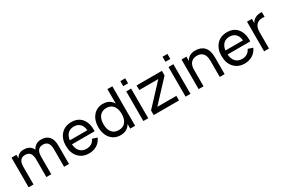

<svg xmlns="http://www.w3.org/2000/svg" viewBox="99 -1872 4465 3030"><g transform="rotate(-30 2332.0 -356.5)"><path d="M392.6 0V-321.8Q392.6 -470.7 275.9 -470.7Q158.7 -470.7 158.7 -321.8V0H69.3V-540H158.7V-474.6Q202.1 -555.2 294.4 -555.2Q417 -555.2 459 -460.4Q481.4 -505.4 520.8 -530.3Q560.1 -555.2 612.8 -555.2Q706.1 -555.2 755.6 -501Q805.2 -446.8 805.2 -336.9V0H715.8V-321.8Q715.8 -470.7 599.6 -470.7Q481.9 -470.7 481.9 -321.8H481.4V0Z M1166.5 -68.4Q1273.4 -68.4 1319.3 -163.6L1405.3 -134.8Q1373.5 -63 1311.3 -23.9Q1249 15.1 1166.5 15.1Q1047.9 15.1 976.3 -63Q904.8 -141.1 904.8 -270Q904.8 -399.9 975.8 -477.5Q1046.9 -555.2 1164.6 -555.2Q1288.1 -555.2 1354 -472.4Q1419.9 -389.6 1414.1 -245.1H1000.5Q1006.3 -161.6 1050 -115Q1093.8 -68.4 1166.5 -68.4ZM1002.4 -316.4H1321.8Q1315.9 -392.1 1274.9 -433.1Q1233.9 -474.1 1164.6 -474.1Q1096.2 -474.1 1054.2 -432.9Q1012.2 -391.6 1002.4 -316.4Z M1920.9 -720.2H2010.3V0H1920.9V-84.5Q1865.7 15.1 1740.7 15.1Q1667 15.1 1611.1 -21.2Q1555.2 -57.6 1525.1 -122.1Q1495.1 -186.5 1495.1 -269.5Q1495.1 -397 1562.5 -476.1Q1629.9 -555.2 1740.7 -555.2Q1865.2 -555.2 1920.9 -455.6ZM1755.4 -470.7Q1674.3 -470.7 1631.8 -416.3Q1589.4 -361.8 1589.4 -269.5Q1589.4 -176.3 1631.8 -122.8Q1674.3 -69.3 1755.4 -69.3Q1837.4 -69.3 1879.2 -123.3Q1920.9 -177.2 1920.9 -269.5Q1920.9 -362.8 1878.2 -416.7Q1835.4 -470.7 1755.4 -470.7Z M2249 -635.7H2160.2V-727.5H2249ZM2249 0H2160.2V-540H2249Z M2809.6 0H2348.6V-84L2695.8 -456.1H2348.6V-540H2809.6V-456.1L2462.9 -84H2809.6Z M3018.6 -635.7H2929.7V-727.5H3018.6ZM3018.6 0H2929.7V-540H3018.6Z M3552.2 0V-296.9Q3552.2 -384.3 3513.7 -427.5Q3475.1 -470.7 3405.8 -470.7Q3336.4 -470.7 3296.6 -427.5Q3256.8 -384.3 3256.8 -296.9V0H3167.5V-540H3256.8V-461.9Q3304.7 -555.2 3424.8 -555.2Q3525.9 -555.2 3583.5 -494.4Q3641.1 -433.6 3641.1 -312V0Z M4002.4 -68.4Q4109.4 -68.4 4155.3 -163.6L4241.2 -134.8Q4209.5 -63 4147.2 -23.9Q4085 15.1 4002.4 15.1Q3883.8 15.1 3812.3 -63Q3740.7 -141.1 3740.7 -270Q3740.7 -399.9 3811.8 -477.5Q3882.8 -555.2 4000.5 -555.2Q4124 -555.2 4189.9 -472.4Q4255.9 -389.6 4250 -245.1H3836.4Q3842.3 -161.6 3886 -115Q3929.7 -68.4 4002.4 -68.4ZM3838.4 -316.4H4157.7Q4151.9 -392.1 4110.8 -433.1Q4069.8 -474.1 4000.5 -474.1Q3932.1 -474.1 3890.1 -432.9Q3848.1 -391.6 3838.4 -316.4Z M4639.2 -554.7V-467.8Q4621.6 -470.7 4598.6 -470.7Q4529.3 -470.7 4489.5 -427.5Q4449.7 -384.3 4449.7 -296.9V0H4360.4V-540H4449.7V-461.9Q4497.6 -555.2 4617.7 -555.2Q4632.3 -555.2 4639.2 -554.7Z"/></g></svg>

Font: Vela Sans Med
Style: Regular
Weight: 500
Designer: Principal design: Mikhail Sharanda - project Manrope.
Design modification: Ravid Balaliev
Foundry: Mikhail Sharanda
Version: Version 1.001